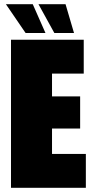

<svg xmlns="http://www.w3.org/2000/svg" viewBox="-20 -888 445 908"><path d="M32 0V-700H376V-540H226V-432H359V-280H226V-160H386V0ZM290 -868 330 -732H237L162 -868ZM135 -868 195 -732H101L8 -868Z"/></svg>

Font: Tektur Condensed ExtraBold
Style: Regular
Weight: 800
Width: 3
Designer: Adam Jagosz
Foundry: Adam Jagosz
Version: Version 1.005;gftools[0.9.30]